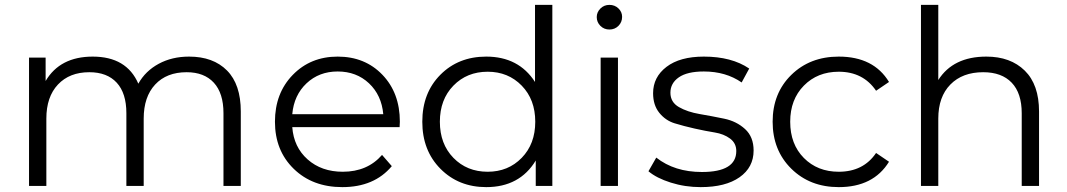

<svg xmlns="http://www.w3.org/2000/svg" viewBox="-20 -762 4373 787"><path d="M755 -530Q854 -530 910.5 -473Q967 -416 967 -305V0H896V-298Q896 -380 856.5 -423Q817 -466 745 -466Q663 -466 616 -415.5Q569 -365 569 -276V0H498V-298Q498 -380 458.5 -423Q419 -466 346 -466Q265 -466 217.5 -415.5Q170 -365 170 -276V0H99V-526H167V-430Q226 -530 360 -530Q499 -530 547 -419Q576 -471 630.5 -500.5Q685 -530 755 -530Z M1383 5Q1261 5 1184 -70Q1107 -145 1107 -263Q1107 -380 1180 -455Q1253 -530 1364 -530Q1476 -530 1547.5 -455.5Q1619 -381 1619 -263Q1619 -260 1618.5 -252.5Q1618 -245 1618 -241H1178Q1184 -159 1241 -108.5Q1298 -58 1385 -58Q1486 -58 1546 -127L1586 -81Q1514 5 1383 5ZM1178 -294H1551Q1544 -372 1492.5 -420.5Q1441 -469 1364 -469Q1288 -469 1236.5 -420.5Q1185 -372 1178 -294Z M1973 5Q1860 5 1785.5 -70Q1711 -145 1711 -263Q1711 -381 1785 -455.5Q1859 -530 1973 -530Q2106 -530 2173 -426V-742H2244V0H2176V-104Q2110 5 1973 5ZM1979 -58Q2063 -58 2118.5 -115Q2174 -172 2174 -263Q2174 -354 2118.5 -411Q2063 -468 1979 -468Q1894 -468 1838.5 -411Q1783 -354 1783 -263Q1783 -172 1838.5 -115Q1894 -58 1979 -58Z M2442 0V-526H2513V0ZM2426 -692Q2426 -712 2441 -727Q2456 -742 2478 -742Q2500 -742 2515 -727.5Q2530 -713 2530 -693Q2530 -671 2515 -656Q2500 -641 2478 -641Q2456 -641 2441 -656Q2426 -671 2426 -692Z M2852 5Q2788 5 2729.5 -13.5Q2671 -32 2638 -60L2670 -116Q2745 -57 2857 -57Q2998 -57 2998 -143Q2998 -175 2972.5 -194Q2947 -213 2909.5 -219Q2872 -225 2827.5 -235Q2783 -245 2745.5 -256.5Q2708 -268 2682.5 -299.5Q2657 -331 2657 -380Q2657 -446 2712 -488Q2767 -530 2865 -530Q2979 -530 3051 -481L3020 -424Q2955 -469 2865 -469Q2797 -469 2762.5 -445Q2728 -421 2728 -382Q2728 -343 2763 -323Q2798 -303 2848 -294.5Q2898 -286 2948.5 -275.5Q2999 -265 3034 -233Q3069 -201 3069 -145Q3069 -76 3011.5 -35.5Q2954 5 2852 5Z M3418 5Q3300 5 3223.5 -70.5Q3147 -146 3147 -263Q3147 -380 3223.5 -455Q3300 -530 3418 -530Q3561 -530 3624 -426L3571 -390Q3518 -468 3418 -468Q3331 -468 3275 -411Q3219 -354 3219 -263Q3219 -171 3275 -114.5Q3331 -58 3418 -58Q3519 -58 3571 -135L3624 -99Q3560 5 3418 5Z M4023 -530Q4122 -530 4180.5 -472.5Q4239 -415 4239 -305V0H4168V-298Q4168 -380 4127 -423Q4086 -466 4010 -466Q3925 -466 3875.5 -415.5Q3826 -365 3826 -276V0H3755V-742H3826V-434Q3887 -530 4023 -530Z"/></svg>

Font: Belfius21
Style: Regular
Weight: 400
Designer: Montserrat's base design by Julieta Ulanovsky, modified by Coast SPRL for Belfius Bank NV.
Foundry: Montserrat's base design by Julieta Ulanovsky, modified by Coast SPRL for Belfius Bank NV.
Version: Version 2.000;FEAKit 1.0